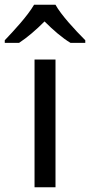

<svg xmlns="http://www.w3.org/2000/svg" viewBox="-60 -786 378 806"><path d="M-40 -606H20C55 -629 91 -660 127 -696C163 -660 201 -627 236 -606H298V-617C254 -661 196 -724 173 -766H83C55 -718 -2 -657 -40 -617ZM173 0V-536H85V0Z"/></svg>

Font: Noto Sans Sunuwar
Style: Regular
Weight: 400
Designer: Anshuman Pandey
Foundry: Jamra Patel LLC
Version: Version 1.000